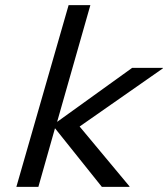

<svg xmlns="http://www.w3.org/2000/svg" viewBox="-20 -730 656 750"><path d="M333 -710 203.1 -253.9 496.1 -464.8H616.2V-462.9L291 -235.8L485.8 -2V0H377.9L194.8 -229L129.9 0H43.9L248 -710Z"/></svg>

Font: IntelOne Mono
Style: Italic
Weight: 400
Italic angle: -16°
Designer: Fred Shallcrass
Foundry: Frere-Jones Type LLC
Version: Version 1.200;hotconv 1.1.0;makeotfexe 2.6.0;FJTRelease1.2